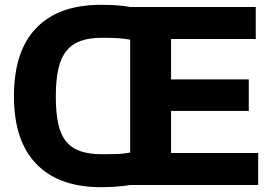

<svg xmlns="http://www.w3.org/2000/svg" viewBox="-20 -769 1134 798"><path d="M400 9Q225 9 131.5 -87Q38 -183 38 -369Q38 -557 131 -653Q224 -749 400 -749Q435 -749 464.5 -747Q494 -745 521 -740H1043V-607H691V-439H1014V-308H691V-133H1053V0H521Q464 9 400 9ZM404 -128Q439 -128 468 -129Q497 -130 521 -135V-604Q496 -609 467.5 -610.5Q439 -612 404 -612Q352 -612 315.5 -599Q279 -586 256 -557.5Q233 -529 222.5 -482.5Q212 -436 212 -369Q212 -301 222 -255Q232 -209 255 -181Q278 -153 314.5 -140.5Q351 -128 404 -128Z"/></svg>

Font: Encode Sans Normal
Style: Bold
Weight: 700
Designer: Pablo Impallari, Andres Torresi
Foundry: Pablo Impallari, Andres Torresi
Version: Version 1.000; ttfautohint (v1.00) -l 8 -r 50 -G 200 -x 14 -